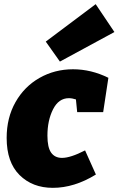

<svg xmlns="http://www.w3.org/2000/svg" viewBox="-20 -888 570 923"><path d="M208 -236Q208 -179 226 -154Q244 -129 278 -129Q319 -129 389 -165L441 -49Q337 15 234 15Q136 15 74 -46.5Q12 -108 12 -225Q12 -322 54.5 -397Q97 -472 170 -513.5Q243 -555 331 -555Q418 -555 501 -514L476 -349H351L345 -410Q327 -416 311 -416Q262 -416 235 -362.5Q208 -309 208 -236ZM530 -734 268 -592 200 -688 440 -868Z"/></svg>

Font: Bitter Pro Black
Style: Italic
Weight: 900
Italic angle: -9°
Designer: Sol Matas, and Bitter project Authors
Foundry: Sol Matas
Version: Version 1.010